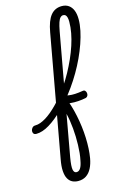

<svg xmlns="http://www.w3.org/2000/svg" viewBox="-367 -1102 1080 1702"><g transform="rotate(-15 173.0 -251.0)"><path d="M-123 17Q-142 17 -149.5 5.5Q-157 -6 -154.5 -20.5Q-152 -35 -141.5 -46.5Q-131 -58 -113 -58Q-91 -58 -67 -66.5Q-43 -75 -16.5 -91Q10 -107 37 -129.5Q64 -152 92 -180Q120 -208 147 -241Q182 -282 215.5 -331Q249 -380 278.5 -434Q308 -488 333 -544Q358 -600 376.5 -656Q395 -712 405 -765.5Q415 -819 415 -868Q415 -889 428 -898.5Q441 -908 458 -907.5Q475 -907 488 -897Q501 -887 501 -868Q501 -820 489.5 -765Q478 -710 457.5 -651Q437 -592 409 -531.5Q381 -471 346.5 -412Q312 -353 273.5 -299Q235 -245 194 -198Q161 -160 128 -127.5Q95 -95 62 -68.5Q29 -42 -3 -22.5Q-35 -3 -65.5 7Q-96 17 -123 17ZM128 517Q98 517 74 505Q50 493 35 466.5Q20 440 17 396Q14 352 26 289L227 -821Q245 -924 283.5 -971.5Q322 -1019 386 -1019Q422 -1019 448 -1001Q474 -983 487.5 -949.5Q501 -916 501 -868Q501 -849 488 -840Q475 -831 458 -831Q441 -831 428 -840Q415 -849 415 -868Q415 -891 411 -906.5Q407 -922 399 -930Q391 -938 377 -938Q363 -938 351 -926Q339 -914 329.5 -886Q320 -858 311 -809L206 -230Q225 -189 239.5 -141Q254 -93 264.5 -42.5Q275 8 281.5 60Q288 112 290 163Q292 214 289.5 261Q287 308 280 349Q271 400 251.5 438Q232 476 201.5 496.5Q171 517 128 517ZM133 437Q144 437 153 431.5Q162 426 169.5 414.5Q177 403 182.5 386Q188 369 192 347Q199 315 202.5 279.5Q206 244 207 206.5Q208 169 207 131Q206 93 202.5 55.5Q199 18 193.5 -17.5Q188 -53 180 -85L111 299Q98 376 104 406.5Q110 437 133 437ZM381 -177Q347 -170 310 -167.5Q273 -165 237.5 -168.5Q202 -172 167 -184Q159 -187 157 -199Q155 -211 159 -225Q163 -239 171.5 -247.5Q180 -256 191 -251Q215 -243 241.5 -239Q268 -235 300 -236.5Q332 -238 373 -245Q386 -247 394 -238Q402 -229 403.5 -216Q405 -203 399.5 -192Q394 -181 381 -177Z"/></g></svg>

Font: Playwrite ZA
Style: Regular
Weight: 400
Designer: Veronika Burian, José Scaglione
Foundry: TypeTogether
Version: Version 1.002